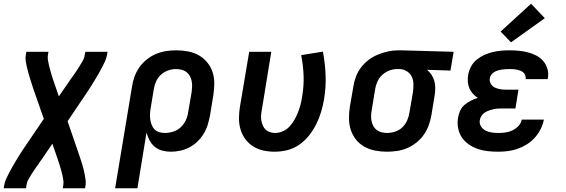

<svg xmlns="http://www.w3.org/2000/svg" viewBox="-29 -809 3049 1034"><path d="M-9 205 -6 187Q-3 170 4.5 153.5Q12 137 20.5 121Q29 105 38 89Q47 73 56.5 57.5Q66 42 75.5 26.5Q85 11 95 -4L207 -169L150 -332Q145 -347 140.5 -361.5Q136 -376 131.5 -390.5Q127 -405 123 -419.5Q119 -434 115.5 -449.5Q112 -465 109.5 -480.5Q107 -496 110 -512L113 -530H232L229 -512Q227 -499 229 -486Q231 -473 234 -461Q237 -449 240 -437Q243 -425 246.5 -413Q250 -401 254 -389Q258 -377 262 -365L288 -290L348 -377Q349 -379 350.5 -381Q352 -383 354 -386Q354 -386 354 -386Q354 -386 354 -386Q355 -387 356.5 -389Q358 -391 359 -393Q359 -393 359 -393Q359 -393 359 -394H360Q370 -408 379.5 -422Q389 -436 398 -450.5Q407 -465 416 -480.5Q425 -496 427 -512L431 -530H550L547 -512Q544 -495 536.5 -478.5Q529 -462 520.5 -446Q512 -430 503 -414Q494 -398 484.5 -382.5Q475 -367 465.5 -351.5Q456 -336 446 -321L335 -156L391 7Q396 22 401 36.5Q406 51 410.5 65.5Q415 80 419 94.5Q423 109 426 124.5Q429 140 431.5 155.5Q434 171 432 187L429 205H309L312 187Q314 174 312 161Q310 148 307.5 136Q305 124 301.5 112Q298 100 294.5 88Q291 76 287 64Q283 52 279 40L253 -35L194 52Q192 54 190.5 56Q189 58 187 61Q187 61 187 61Q187 61 187 61Q186 62 185 64Q184 66 182 68Q182 68 182 68Q182 68 182 69Q172 83 162 97Q152 111 143 125.5Q134 140 125 155.5Q116 171 114 187L111 205Z M591 205 682 -343Q686 -370 695.5 -396.5Q705 -423 722 -447Q739 -471 762.5 -489.5Q786 -508 812.5 -519Q839 -530 866.5 -534Q894 -538 921 -538Q953 -538 984 -532Q1015 -526 1041 -511.5Q1067 -497 1086.5 -473.5Q1106 -450 1115.5 -421.5Q1125 -393 1125 -361Q1125 -329 1120 -297L1102 -187Q1097 -162 1089.5 -137Q1082 -112 1068 -89Q1054 -66 1034.5 -47Q1015 -28 991 -15.5Q967 -3 941.5 2.5Q916 8 891 8Q867 8 844.5 2Q822 -4 804.5 -18.5Q787 -33 776.5 -53Q766 -73 760 -95L711 205ZM859 -93Q881 -93 903.5 -100Q926 -107 943.5 -123Q961 -139 971 -160Q981 -181 984 -203L1003 -313Q1005 -329 1005.5 -344Q1006 -359 1003 -373.5Q1000 -388 993 -400.5Q986 -413 974.5 -421.5Q963 -430 948.5 -433.5Q934 -437 919 -437Q898 -437 876 -429.5Q854 -422 837 -406Q820 -390 811 -369Q802 -348 799 -327L783 -230Q780 -214 779 -198Q778 -182 780 -167Q782 -152 787.5 -137.5Q793 -123 803 -112.5Q813 -102 828 -97.5Q843 -93 859 -93Z M1450 8Q1419 8 1389 1.5Q1359 -5 1334.5 -20.5Q1310 -36 1292.5 -59.5Q1275 -83 1266.5 -111.5Q1258 -140 1258 -171Q1258 -202 1263 -233L1313 -530H1432L1381 -217Q1378 -202 1377 -187.5Q1376 -173 1378.5 -159.5Q1381 -146 1386.5 -133Q1392 -120 1401.5 -111Q1411 -102 1424.5 -97.5Q1438 -93 1452 -93Q1473 -93 1494 -102Q1515 -111 1530.5 -128Q1546 -145 1557 -164.5Q1568 -184 1576 -204.5Q1584 -225 1589.5 -246Q1595 -267 1598 -288Q1608 -345 1606 -401Q1604 -457 1593 -512L1710 -531Q1722 -468 1724.5 -403.5Q1727 -339 1716 -273Q1710 -239 1700 -205.5Q1690 -172 1674 -140Q1658 -108 1635.5 -79.5Q1613 -51 1583 -30Q1553 -9 1518.5 -0.5Q1484 8 1450 8Z M2054 8Q2023 8 1991.5 2Q1960 -4 1934 -18.5Q1908 -33 1889 -56.5Q1870 -80 1860.5 -108.5Q1851 -137 1850.5 -169Q1850 -201 1855 -233L1874 -343Q1878 -370 1888 -396.5Q1898 -423 1915.5 -446Q1933 -469 1957 -487Q1981 -505 2007.5 -515.5Q2034 -526 2061 -532Q2088 -538 2116 -538Q2120 -538 2124 -538Q2128 -538 2133 -538L2414 -530L2397 -429L2271 -433Q2285 -421 2295 -406Q2305 -391 2310 -373Q2315 -355 2315 -335.5Q2315 -316 2312 -297L2294 -187Q2289 -160 2279.5 -133.5Q2270 -107 2253 -83Q2236 -59 2212.5 -40.5Q2189 -22 2163 -11Q2137 0 2109 4Q2081 8 2054 8ZM2056 -93Q2078 -93 2100 -100.5Q2122 -108 2138.5 -124Q2155 -140 2164 -161Q2173 -182 2176 -203L2195 -313Q2198 -335 2197.5 -356.5Q2197 -378 2188.5 -396Q2180 -414 2162.5 -425Q2145 -436 2124 -437H2116Q2114 -437 2112.5 -437Q2111 -437 2109 -437Q2087 -437 2066 -428.5Q2045 -420 2028.5 -404.5Q2012 -389 2003 -368.5Q1994 -348 1991 -327L1973 -217Q1970 -201 1969.5 -186Q1969 -171 1972 -156.5Q1975 -142 1982 -129.5Q1989 -117 2000.5 -108.5Q2012 -100 2026.5 -96.5Q2041 -93 2056 -93Z M2655 8Q2626 8 2598 5Q2570 2 2544 -7Q2518 -16 2495.5 -31.5Q2473 -47 2458 -69.5Q2443 -92 2438 -120Q2433 -148 2438 -176Q2441 -195 2449.5 -213.5Q2458 -232 2473.5 -245Q2489 -258 2507.5 -267Q2526 -276 2544 -282Q2530 -291 2518 -304Q2506 -317 2499 -333Q2492 -349 2490.5 -368Q2489 -387 2492 -405Q2496 -428 2507.5 -450Q2519 -472 2538 -487.5Q2557 -503 2579 -513Q2601 -523 2624 -528.5Q2647 -534 2670 -536Q2693 -538 2716 -538Q2741 -538 2766 -535.5Q2791 -533 2814.5 -527Q2838 -521 2859 -510Q2880 -499 2895.5 -481.5Q2911 -464 2918.5 -440Q2926 -416 2922 -391Q2921 -389 2921 -387Q2921 -385 2920 -383H2801Q2801 -384 2801.5 -384.5Q2802 -385 2802 -386Q2803 -395 2799.5 -404Q2796 -413 2789 -419Q2782 -425 2773 -428.5Q2764 -432 2754.5 -434Q2745 -436 2735.5 -436.5Q2726 -437 2716 -437Q2706 -437 2695.5 -436.5Q2685 -436 2674.5 -434.5Q2664 -433 2653.5 -430Q2643 -427 2633.5 -421.5Q2624 -416 2617 -407Q2610 -398 2609 -388Q2606 -372 2614 -358Q2622 -344 2636 -337.5Q2650 -331 2665.5 -328.5Q2681 -326 2698 -326H2763L2747 -225H2681Q2669 -225 2656.5 -224.5Q2644 -224 2632 -221.5Q2620 -219 2607.5 -215Q2595 -211 2583.5 -204Q2572 -197 2564.5 -186Q2557 -175 2555 -162Q2552 -144 2561 -129Q2570 -114 2585.5 -106Q2601 -98 2619 -95.5Q2637 -93 2655 -93Q2674 -93 2693 -95.5Q2712 -98 2730 -106.5Q2748 -115 2762.5 -130Q2777 -145 2781 -165H2900Q2895 -138 2882.5 -113.5Q2870 -89 2851.5 -68Q2833 -47 2809 -32Q2785 -17 2759.5 -8Q2734 1 2707.5 4.5Q2681 8 2655 8ZM2723 -581 2667 -639 2831 -789 2905 -711Z"/></svg>

Font: Iosevka Curly Extended Oblique
Style: Bold
Weight: 700
Width: 7
Italic angle: -9°
Monospace: yes
Designer: Belleve Invis
Foundry: Belleve Invis
Version: Version 11.1.0; ttfautohint (v1.8.3)